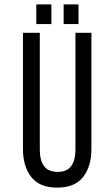

<svg xmlns="http://www.w3.org/2000/svg" viewBox="-20 -850 513 878"><path d="M215 -830H146V-740H215ZM339 -830H271V-740H339ZM398 -169V-700H325V-165C325 -133 318.5 -108.2 305.5 -90.5C292.5 -72.8 272 -64 244 -64C215.3 -64 194.5 -72.8 181.5 -90.5C168.5 -108.2 162 -133 162 -165V-700H85V-169C85 -115.7 97.7 -72.8 123 -40.5C148.3 -8.2 187.7 8 241 8C295 8 334.7 -8.2 360 -40.5C385.3 -72.8 398 -115.7 398 -169Z"/></svg>

Font: Bebas Neue Regular two
Style: Regular2
Weight: 400
Designer: Ryoichi Tsunekawa & LGV (GE)
Foundry: Free Software Foundation, Inc.
Version: Version 1.003 August 13, 2016